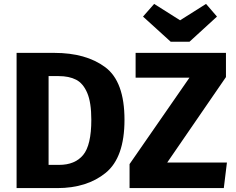

<svg xmlns="http://www.w3.org/2000/svg" viewBox="-20 -964 1210 984"><path d="M618 -350Q618 -157 522 -78.5Q426 0 273 0H65V-693H258Q421 -693 519.5 -619.5Q618 -546 618 -350ZM229 -119H283Q364 -119 406 -169.5Q448 -220 448 -350Q448 -439 427 -488Q406 -537 370 -555.5Q334 -574 281 -574H229ZM1138 -569 837 -131H1143L1127 0H644V-123L951 -566H675V-693H1138ZM1092 -879 951 -750H855L713 -879L770 -944L903 -860L1036 -944Z"/></svg>

Font: Fira Sans BGR
Style: Bold
Weight: 700
Designer: bBox Type GmbH & Carrois Corporate GbR & Edenspiekermann AG
Foundry: bBox Type GmbH & Carrois Corporate GbR & Edenspiekermann AG
Version: Version 4.301